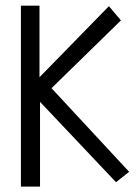

<svg xmlns="http://www.w3.org/2000/svg" viewBox="-20 -652 491 686"><path d="M54.7 14.6V-631.8H121.1V-376L369.1 -629.9L412.1 -579.1L164.1 -336.9L441.4 -38.1L394.5 -1L123 -288.1V14.6Z"/></svg>

Font: Poor Story
Style: Regular
Weight: 400
Designer: YoonDesign Inc.
Foundry: YoonDesign Inc.
Version: Version 3.00